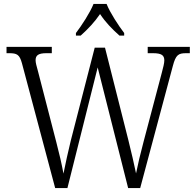

<svg xmlns="http://www.w3.org/2000/svg" viewBox="-20 -951 992 971"><path d="M364 -784V-771H388C427 -806 458 -839 486 -880C513 -839 545 -806 584 -771H608V-784C579 -822 537 -886 519 -931H453C435 -886 393 -822 364 -784ZM91 -631 259 0H321L474 -610L628 0H689L854 -617C869 -674 882 -682 922 -682H940V-714H727V-682H753C798 -682 811 -671 811 -645C811 -632 805 -608 798 -582L706 -234C690 -174 677 -119 668 -74C658 -123 645 -178 629 -243L511 -710H459L338 -240C323 -179 312 -127 301 -73C291 -126 281 -170 265 -231L172 -591C165 -616 160 -634 160 -646C160 -670 172 -682 215 -682H242V-714H13V-682H26C66 -682 79 -675 91 -631Z"/></svg>

Font: Noto Serif Myanmar SemiCondensed Light
Style: Regular
Weight: 300
Width: 4
Designer: Ben Mitchell and the Monotype Design Team
Foundry: Monotype Imaging Inc.
Version: Version 2.106